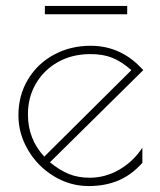

<svg xmlns="http://www.w3.org/2000/svg" viewBox="-20 -614 539 646"><path d="M459 -117V-66Q422 -25 378 -6.5Q334 12 278 12Q216 12 161.5 -21Q107 -54 74.5 -109Q42 -164 42 -226Q42 -293 74 -346.5Q106 -400 161.5 -430Q217 -460 285 -460Q389 -460 462 -378L148 -68Q181 -41 212 -28.5Q243 -16 282 -16Q334 -16 381 -43Q428 -70 459 -117ZM129 -87 422 -378Q389 -407 358 -419.5Q327 -432 284 -432Q223 -432 175.5 -405.5Q128 -379 101 -333Q74 -287 74 -229Q74 -146 129 -87ZM131 -594H408V-566H131Z"/></svg>

Font: Poiret One
Style: Regular
Weight: 400
Designer: Denis Masharov (denis.masharov@gmail.com), Cyreal (Charset Expansion)
Foundry: Denis Masharov
Version: Version 1.101